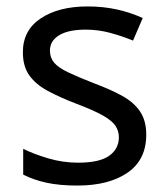

<svg xmlns="http://www.w3.org/2000/svg" viewBox="-20 -566 519 596"><path d="M434 -148Q434 -70 376 -30Q318 10 220 10Q164 10 123.5 1Q83 -8 52 -24V-104Q84 -88 129.5 -74.5Q175 -61 222 -61Q289 -61 319 -82.5Q349 -104 349 -140Q349 -160 338 -176Q327 -192 298.5 -208Q270 -224 217 -244Q165 -264 128 -284Q91 -304 71 -332Q51 -360 51 -404Q51 -472 106.5 -509Q162 -546 252 -546Q301 -546 343.5 -536.5Q386 -527 423 -510L393 -440Q359 -454 322 -464Q285 -474 246 -474Q192 -474 163.5 -456.5Q135 -439 135 -409Q135 -387 148 -371.5Q161 -356 191.5 -341.5Q222 -327 273 -307Q324 -288 360 -268Q396 -248 415 -219.5Q434 -191 434 -148Z"/></svg>

Font: Noto Sans Deseret
Style: Regular
Weight: 400
Designer: Monotype Design Team
Foundry: Monotype Imaging Inc.
Version: Version 2.001; ttfautohint (v1.8.4.7-5d5b)